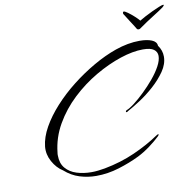

<svg xmlns="http://www.w3.org/2000/svg" viewBox="-86 -852 992 974"><g transform="rotate(-10 410.0 -365.5)"><path d="M614 -764Q620 -764 634.5 -753.5Q649 -743 664.5 -729Q680 -715 689 -704Q698 -710 717 -720Q736 -730 757 -740Q778 -750 794.5 -756.5Q811 -763 815 -763H817Q820 -763 820 -761Q820 -760 816.5 -756Q813 -752 810 -750Q789 -735 756 -714.5Q723 -694 682 -665Q679 -662 673 -662Q666 -662 663 -668Q663 -669 654.5 -682Q646 -695 635.5 -711.5Q625 -728 617.5 -740Q610 -752 611 -750Q609 -752 609 -756Q609 -764 614 -764ZM333 33Q289 33 247.5 20Q206 7 171 -24Q139 -44 118.5 -81.5Q98 -119 102 -159Q107 -206 135 -256Q163 -306 208 -355.5Q253 -405 308.5 -448.5Q364 -492 424 -526.5Q484 -561 541 -581Q607 -604 667 -604Q705 -604 729.5 -594Q754 -584 755 -563Q775 -536 775 -504Q775 -466 749.5 -429Q724 -392 687 -359Q650 -326 612 -301.5Q574 -277 548 -263Q544 -259 540 -259Q533 -259 540 -268Q557 -274 582.5 -293.5Q608 -313 637 -341Q666 -369 691.5 -399.5Q717 -430 733 -459.5Q749 -489 749 -512Q749 -533 732 -545.5Q715 -558 676 -558Q624 -558 559 -536.5Q494 -515 427 -476Q360 -437 302 -382.5Q244 -328 205.5 -261Q167 -194 159 -118Q158 -114 158 -110.5Q158 -107 158 -103Q158 -62 179.5 -37Q201 -12 236 -1Q271 10 312 10Q329 10 346.5 8Q364 6 381 3Q466 -13 538 -45Q610 -77 666 -115Q675 -121 678 -121Q680 -121 680 -119Q680 -116 674 -110Q652 -89 621 -66Q590 -43 558 -27Q509 -3 450.5 15Q392 33 333 33Z"/></g></svg>

Font: The Nautigal
Style: Regular
Weight: 400
Designer: Robert E. Leuschke
Foundry: Robert E. Leuschke
Version: Version 1.100; ttfautohint (v1.8.3)